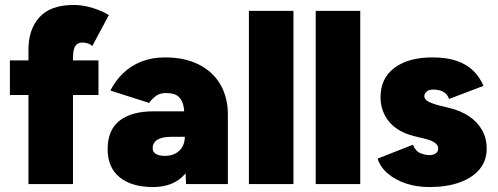

<svg xmlns="http://www.w3.org/2000/svg" viewBox="-20 -744 2012 776"><path d="M95 0V-543Q95 -626 140 -675Q185 -724 278 -724Q316 -724 355.5 -711.5Q395 -699 420 -683L353 -558Q344 -566 333.5 -569Q323 -572 313 -572Q293 -572 284 -557.5Q275 -543 275 -507V0ZM20 -360V-500H378V-360Z M732 0 727 -115V-245Q727 -280 723 -308Q719 -336 703 -352Q687 -368 651 -368Q626 -368 610 -356Q594 -344 583 -328L426 -378Q447 -419 478.5 -449Q510 -479 552.5 -495.5Q595 -512 647 -512Q727 -512 784 -483Q841 -454 871 -402Q901 -350 901 -281V0ZM599 12Q512 12 463.5 -27.5Q415 -67 415 -141Q415 -219 463.5 -256.5Q512 -294 599 -294H746V-191H670Q635 -191 616 -179Q597 -167 597 -145Q597 -130 610 -122Q623 -114 646 -114Q671 -114 689 -123.5Q707 -133 717 -150.5Q727 -168 727 -191H774Q774 -94 728 -41Q682 12 599 12Z M986 0V-700H1166V0Z M1256 0V-700H1436V0Z M1715 12Q1665 12 1622 -2Q1579 -16 1548.5 -41.5Q1518 -67 1506 -103L1649 -159Q1660 -132 1680 -124.5Q1700 -117 1715 -117Q1731 -117 1741 -124Q1751 -131 1751 -144Q1751 -158 1737 -167.5Q1723 -177 1694 -184L1653 -194Q1586 -211 1552 -253Q1518 -295 1518 -351Q1518 -428 1574.5 -470Q1631 -512 1728 -512Q1787 -512 1827.5 -497.5Q1868 -483 1894 -457Q1920 -431 1934 -397L1795 -344Q1788 -364 1771.5 -373Q1755 -382 1731 -382Q1714 -382 1704.5 -374Q1695 -366 1695 -355Q1695 -343 1709.5 -334.5Q1724 -326 1754 -318L1795 -308Q1841 -297 1875 -274.5Q1909 -252 1928 -219Q1947 -186 1947 -143Q1947 -94 1918 -59.5Q1889 -25 1837 -6.5Q1785 12 1715 12Z"/></svg>

Font: Figtree Black
Style: Regular
Weight: 900
Designer: Erik Kennedy
Foundry: Erik Kennedy
Version: Version 2.001;gftools[0.9.30]